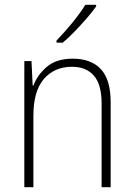

<svg xmlns="http://www.w3.org/2000/svg" viewBox="-20 -785 562 805"><path d="M285 -539Q362 -539 403 -495Q444 -451 444 -356V0H406V-351Q406 -431 373.5 -468Q341 -505 282 -505Q208 -505 164 -454Q120 -403 120 -300V0H82V-529H112L117 -426H120Q136 -470 176 -504.5Q216 -539 285 -539ZM383 -758Q367 -735 343 -707.5Q319 -680 293 -653Q267 -626 243 -606H217V-615Q249 -648 283 -689.5Q317 -731 338 -765H383Z"/></svg>

Font: Noto Sans Gujarati SemiCondensed ExtraLight
Style: Regular
Weight: 200
Width: 4
Designer: Jelle Bosma - Monotype Design Team, Universal Thirst
Foundry: Monotype Imaging Inc.
Version: Version 2.106; ttfautohint (v1.8.4.7-5d5b)